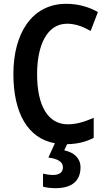

<svg xmlns="http://www.w3.org/2000/svg" viewBox="-20 -744 559 1004"><path d="M401 131C401 84 368 53 316 42L331 10C384 9 429 -2 470 -23V-128C426 -109 383 -94 335 -94C231 -94 174 -190 174 -356C174 -508 226 -620 331 -620C375 -620 416 -604 454 -582L492 -681C441 -710 385 -724 326 -724C146 -724 50 -568 50 -357C50 -152 126 -20 267 5L233 80C282 86 309 102 309 131C309 157 291 171 257 171C241 171 221 168 205 164V232C222 237 244 240 271 240C358 240 401 200 401 131Z"/></svg>

Font: Noto Sans Armenian Condensed SemiBold
Style: Regular
Weight: 600
Width: 3
Designer: Monotype Design Team
Foundry: Monotype Imaging Inc.
Version: Version 2.008